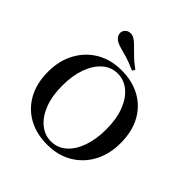

<svg xmlns="http://www.w3.org/2000/svg" viewBox="-204 -918 1082 1082"><g transform="rotate(45 336.5 -377.5)"><path d="M336.3 11.3Q250 11.3 185.5 -24.6Q121 -60.5 85.1 -126.6Q49.2 -192.7 49.2 -283.1Q49.2 -371.8 85.9 -439.1Q122.6 -506.5 187.1 -544.4Q251.6 -582.3 337.1 -582.3Q423.4 -582.3 487.9 -546.4Q552.4 -510.5 587.9 -444.8Q623.4 -379 623.4 -287.9Q623.4 -199.2 587.1 -131.9Q550.8 -64.5 486.3 -26.6Q421.8 11.3 336.3 11.3ZM337.9 -16.9Q389.5 -16.9 428.6 -50.4Q467.7 -83.9 489.5 -144.8Q511.3 -205.6 511.3 -286.3Q511.3 -368.5 487.9 -428.6Q464.5 -488.7 424.6 -521.4Q384.7 -554 334.7 -554Q283.9 -554 244.8 -520.2Q205.6 -486.3 183.5 -425.8Q161.3 -365.3 161.3 -284.7Q161.3 -202.4 184.7 -142.3Q208.1 -82.3 248.4 -49.6Q288.7 -16.9 337.9 -16.9ZM379.8 -621.8Q333.9 -642.7 302.4 -652Q271 -661.3 249.2 -666.9Q227.4 -672.6 210.5 -681.5Q190.3 -693.5 184.3 -711.3Q178.2 -729 187.1 -744.4Q196.8 -761.3 216.1 -764.9Q235.5 -768.5 254.8 -757.3Q268.5 -748.4 280.2 -737.5Q291.9 -726.6 305.6 -712.1Q319.4 -697.6 339.1 -679.4Q358.9 -661.3 389.5 -638.7Z"/></g></svg>

Font: Playfair SemiBold
Style: Regular
Weight: 600
Designer: Claus Eggers Sørensen
Foundry: Claus Eggers Sørensen
Version: Version 2.001;gftools[0.9.30]